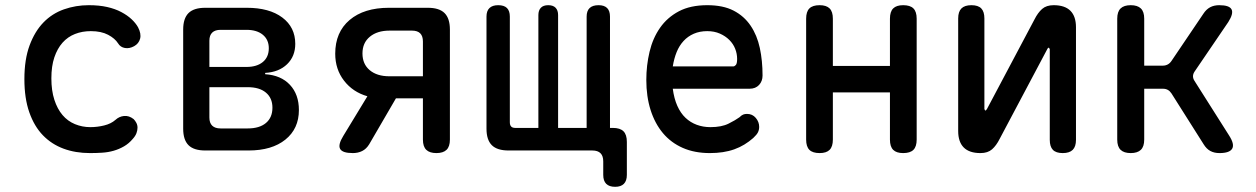

<svg xmlns="http://www.w3.org/2000/svg" viewBox="-20 -580 4840 740"><path d="M74 -275Q74 -351 94 -405Q114 -459 147.5 -493.5Q181 -528 226.5 -544Q272 -560 322 -560Q362 -560 393 -553Q424 -546 447.5 -533.5Q471 -521 487 -506Q503 -491 512 -475Q525 -450 520 -431Q515 -412 497 -402Q479 -392 461.5 -395Q444 -398 435 -413Q423 -432 396.5 -446Q370 -460 330 -460Q297 -460 269 -449Q241 -438 221 -415.5Q201 -393 189.5 -359Q178 -325 178 -278Q178 -231 189.5 -195.5Q201 -160 221 -136.5Q241 -113 269 -101.5Q297 -90 328 -90Q355 -90 381.5 -96.5Q408 -103 425 -118Q439 -131 458 -133Q477 -135 495 -121Q501 -115 505.5 -106.5Q510 -98 510 -88Q510 -78 506 -67Q502 -56 492 -45Q477 -27 458 -16Q439 -5 418 1Q397 7 374 8.5Q351 10 327 10Q271 10 225 -7Q179 -24 145.5 -58.5Q112 -93 93 -147Q74 -201 74 -275Z M771 0Q727 0 706.5 -20.5Q686 -41 686 -84V-466Q686 -509 706.5 -529.5Q727 -550 771 -550H931Q1018 -550 1068 -512.5Q1118 -475 1118 -411Q1118 -363 1086.5 -332.5Q1055 -302 1002 -299V-294Q1063 -290 1097.5 -253Q1132 -216 1132 -156Q1132 -84 1080 -42Q1028 0 938 0ZM787 -244V-127Q787 -106 798 -95.5Q809 -85 830 -85H935Q980 -85 1005 -106Q1030 -127 1030 -165Q1030 -202 1005 -223Q980 -244 935 -244ZM830 -465Q809 -465 798 -454.5Q787 -444 787 -423V-322H930Q970 -322 993 -341Q1016 -360 1016 -394Q1016 -427 993 -446Q970 -465 930 -465Z M1340 10Q1300 10 1291 -6Q1282 -22 1303 -56L1396 -209Q1340 -225 1306 -269Q1272 -313 1272 -373Q1272 -456 1327.5 -503Q1383 -550 1479 -550H1629Q1673 -550 1693.5 -529.5Q1714 -509 1714 -466V-42Q1714 -15 1701 -2.5Q1688 10 1662 10Q1636 10 1623 -2.5Q1610 -15 1610 -42V-201H1506L1403 -24Q1392 -6 1376 2Q1360 10 1340 10ZM1610 -420Q1610 -441 1599.5 -451.5Q1589 -462 1568 -462H1481Q1434 -462 1405.5 -438.5Q1377 -415 1377 -374Q1377 -333 1405 -309.5Q1433 -286 1481 -286H1610Z M2351 140Q2328 140 2316.5 128.5Q2305 117 2305 94V42Q2305 21 2294.5 10.5Q2284 0 2263 0H1940Q1896 0 1875.5 -20.5Q1855 -41 1855 -84V-516Q1855 -538 1866.5 -549Q1878 -560 1900 -560Q1923 -560 1934 -549Q1945 -538 1945 -516V-109Q1945 -98 1950 -92.5Q1955 -87 1966 -87H2055V-522Q2055 -540 2064.5 -550Q2074 -560 2093 -560Q2112 -560 2121.5 -550Q2131 -540 2131 -522V-87H2241V-516Q2241 -538 2252.5 -549Q2264 -560 2287 -560Q2309 -560 2320 -549Q2331 -538 2331 -516V-87H2342Q2370 -87 2383 -74Q2396 -61 2396 -33V94Q2396 117 2384.5 128.5Q2373 140 2351 140Z M2859 -141Q2880 -141 2893 -125.5Q2906 -110 2906 -91Q2906 -80 2901.5 -70.5Q2897 -61 2883 -48Q2867 -34 2849 -23Q2831 -12 2810 -4.5Q2789 3 2765.5 6.5Q2742 10 2716 10Q2657 10 2611.5 -10Q2566 -30 2535 -67Q2504 -104 2487.5 -156Q2471 -208 2471 -272Q2471 -328 2483.5 -380.5Q2496 -433 2524 -473Q2552 -513 2596.5 -536.5Q2641 -560 2706 -560Q2767 -560 2807.5 -539Q2848 -518 2873 -481Q2898 -444 2908.5 -395Q2919 -346 2919 -289Q2919 -267 2905.5 -252.5Q2892 -238 2869 -238H2573Q2578 -200 2590.5 -172Q2603 -144 2622 -126Q2641 -108 2665.5 -99Q2690 -90 2718 -90Q2761 -90 2788 -103.5Q2815 -117 2830 -128Q2838 -136 2844.5 -138.5Q2851 -141 2859 -141ZM2573 -324H2806Q2811 -324 2816 -329.5Q2821 -335 2821 -353Q2821 -373 2813.5 -392Q2806 -411 2791 -426Q2776 -441 2754.5 -450.5Q2733 -460 2706 -460Q2677 -460 2654 -450Q2631 -440 2614.5 -422Q2598 -404 2588 -379.5Q2578 -355 2573 -324Z M3139 10Q3112 10 3099.5 -2.5Q3087 -15 3087 -42V-508Q3087 -535 3099.5 -547.5Q3112 -560 3139 -560Q3165 -560 3177.5 -547.5Q3190 -535 3190 -508V-326H3410V-508Q3410 -535 3422.5 -547.5Q3435 -560 3461 -560Q3488 -560 3500.5 -547.5Q3513 -535 3513 -508V-42Q3513 -15 3500.5 -2.5Q3488 10 3461 10Q3435 10 3422.5 -2.5Q3410 -15 3410 -42V-224H3190V-42Q3190 -15 3177.5 -2.5Q3165 10 3139 10Z M3673 -75V-509Q3673 -535 3685.5 -547.5Q3698 -560 3724 -560Q3750 -560 3762 -547.5Q3774 -535 3774 -509V-160Q3776 -154 3778 -154Q3780 -154 3781 -156L3784 -160L3967 -505Q3980 -531 3996.5 -545.5Q4013 -560 4041 -560Q4084 -560 4105.5 -538.5Q4127 -517 4127 -475V-41Q4127 -15 4114.5 -2.5Q4102 10 4076 10Q4050 10 4038 -2.5Q4026 -15 4026 -41V-390Q4024 -396 4022 -396Q4020 -396 4019 -395L4016 -390L3833 -45Q3820 -19 3803.5 -4.5Q3787 10 3759 10Q3716 10 3694.5 -11.5Q3673 -33 3673 -75Z M4338 10Q4312 10 4299 -2.5Q4286 -15 4286 -42V-508Q4286 -535 4299 -547.5Q4312 -560 4338 -560Q4364 -560 4377 -547.5Q4390 -535 4390 -508V-327H4462Q4472 -327 4480.5 -331.5Q4489 -336 4495 -345L4618 -527Q4629 -544 4644 -552Q4659 -560 4679 -560Q4718 -560 4726.5 -544Q4735 -528 4714 -495L4584 -304Q4578 -295 4578 -286Q4578 -277 4584 -268L4717 -58Q4739 -24 4729 -7Q4719 10 4680 10Q4660 10 4645 2Q4630 -6 4619 -24L4495 -220Q4489 -229 4481 -233.5Q4473 -238 4462 -238H4390V-42Q4390 -15 4377 -2.5Q4364 10 4338 10Z"/></svg>

Font: Maple Mono Normal NL Medium
Style: Regular
Weight: 500
Monospace: yes
Designer: subframe7536
Version: Version 7.000